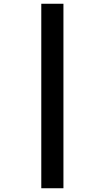

<svg xmlns="http://www.w3.org/2000/svg" viewBox="-20 -780 558 1023"><path d="M200 -760H318V223H200Z"/></svg>

Font: Noto Sans Thai Looped ExtraBold
Style: Regular
Weight: 800
Designer: Sasikarn Vongin, Ben Mitchell
Foundry: The Fontpad Ltd
Version: Version 1.001; ttfautohint (v1.8.4.7-5d5b)